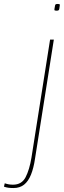

<svg xmlns="http://www.w3.org/2000/svg" viewBox="-156 -730 322 970"><path d="M136 -710Q141 -710 144 -709Q147 -708 146 -702Q145 -690 143.5 -684.5Q142 -679 139 -677.5Q136 -676 129 -676Q125 -676 121.5 -677Q118 -678 119 -684Q121 -696 122 -701.5Q123 -707 126 -708.5Q129 -710 136 -710ZM116 -530 21 71Q14 119 0.5 152.5Q-13 186 -34.5 203Q-56 220 -88 220Q-102 220 -113.5 218.5Q-125 217 -136 213L-132 196Q-120 200 -110.5 201.5Q-101 203 -90 203Q-46 203 -26.5 165Q-7 127 3 66L97 -530Z"/></svg>

Font: Georama ExtraCondensed Thin
Style: Italic
Weight: 100
Width: 2
Italic angle: -9°
Designer: Jean-Baptiste Levee
Foundry: Production Type
Version: Version 1.001